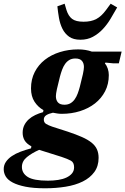

<svg xmlns="http://www.w3.org/2000/svg" viewBox="-99 -802 675 1034"><path d="M144 212Q81 212 38.5 203.5Q-4 195 -30.5 181Q-57 167 -68 148.5Q-79 130 -79 109Q-79 87 -67 69.5Q-55 52 -35 38.5Q-15 25 11.5 15Q38 5 68 -3L70 -14Q44 -28 33.5 -46Q23 -64 23 -87Q23 -110 32 -128Q41 -146 56 -159.5Q71 -173 91 -182.5Q111 -192 133 -198L135 -209Q106 -225 87 -254Q68 -283 68 -326Q68 -375 88 -414Q108 -453 142.5 -480Q177 -507 223.5 -521.5Q270 -536 322 -536Q363 -536 396 -524H556L541 -461H510L469 -465L466 -460Q476 -449 481.5 -432Q487 -415 487 -398Q487 -349 467 -310.5Q447 -272 412.5 -245Q378 -218 332 -203.5Q286 -189 234 -189Q220 -189 208.5 -191Q197 -193 186 -195Q163 -190 150 -181.5Q137 -173 137 -158Q137 -142 149.5 -134.5Q162 -127 182 -120L266 -93Q311 -78 342.5 -64Q374 -50 394 -34Q414 -18 423 2Q432 22 432 48Q432 93 409 124.5Q386 156 346.5 175.5Q307 195 254.5 203.5Q202 212 144 212ZM248 -238Q267 -238 280.5 -246Q294 -254 303.5 -267.5Q313 -281 319.5 -298.5Q326 -316 331 -335Q342 -377 347.5 -403Q353 -429 353 -441Q353 -462 342 -474.5Q331 -487 307 -487Q288 -487 274.5 -479Q261 -471 251.5 -457.5Q242 -444 235.5 -426.5Q229 -409 224 -390Q213 -348 207.5 -322Q202 -296 202 -284Q202 -263 213 -250.5Q224 -238 248 -238ZM159 171Q188 171 214 167Q240 163 259 154Q278 145 289 131.5Q300 118 300 99Q300 73 283 63.5Q266 54 233 43L112 5Q73 22 46 44Q19 66 19 97Q19 131 50.5 151Q82 171 159 171ZM334 -588Q296 -588 273 -604.5Q250 -621 237 -647.5Q224 -674 218.5 -706Q213 -738 210 -768L249 -782L259 -748Q269 -716 289 -700.5Q309 -685 351 -685Q392 -685 419.5 -699.5Q447 -714 472 -748L497 -782L532 -762Q515 -732 496.5 -701Q478 -670 454.5 -645Q431 -620 401.5 -604Q372 -588 334 -588Z"/></svg>

Font: IBM Plex Serif
Style: Bold Italic
Weight: 700
Italic angle: -14°
Designer: Mike Abbink, Paul van der Laan, Pieter van Rosmalen
Foundry: Bold Monday
Version: Version 3.001